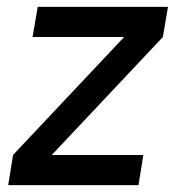

<svg xmlns="http://www.w3.org/2000/svg" viewBox="-20 -540 540 560"><path d="M4 0 18 -88 342 -432H75L90 -520H470L455 -432L131 -88H398L384 0Z"/></svg>

Font: Iosevka Semibold
Style: Italic
Weight: 600
Italic angle: -9°
Monospace: yes
Designer: Belleve Invis
Foundry: Belleve Invis
Version: Version 32.5.0; ttfautohint (v1.8.4)